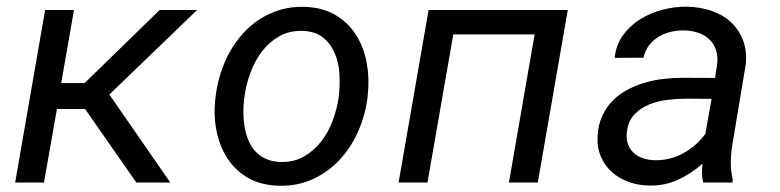

<svg xmlns="http://www.w3.org/2000/svg" viewBox="-20 -559 2388 588"><path d="M240.7 -225.1H154.3L114.7 0H26.4L118.2 -528.3H206.5L167.5 -304.7H239.3L468.8 -528.3H583.5L314.9 -269.5L501.5 0H397.5Z M640.6 -265.6Q645 -301.3 656 -335.7Q667 -370.1 684.1 -400.6Q701.2 -431.2 724.4 -456.8Q747.6 -482.4 776.1 -500.7Q804.7 -519 838.6 -529.1Q872.6 -539.1 911.6 -538.1Q967.3 -536.6 1006.6 -513.4Q1045.9 -490.2 1069.8 -452.9Q1093.8 -415.5 1102.8 -367.9Q1111.8 -320.3 1106.4 -270.5L1105.5 -259.3Q1098.6 -206.1 1076.9 -156.7Q1055.2 -107.4 1020.5 -70.1Q985.8 -32.7 938.7 -10.7Q891.6 11.2 834 9.8Q778.8 8.3 739.5 -14.4Q700.2 -37.1 676.3 -74.2Q652.3 -111.3 643.1 -158.2Q633.8 -205.1 639.2 -254.9ZM727.5 -254.9Q725.1 -234.4 725.3 -212.4Q725.6 -190.4 729.2 -169.4Q732.9 -148.4 740.7 -129.4Q748.5 -110.4 761.7 -95.9Q774.9 -81.5 793.7 -72.8Q812.5 -64 837.9 -63Q878.4 -61.5 909.7 -79.1Q940.9 -96.7 963.1 -125Q985.4 -153.3 998.5 -188.7Q1011.7 -224.1 1017.1 -259.3L1018.1 -270Q1021.5 -300.8 1019.3 -334.5Q1017.1 -368.2 1004.9 -396.7Q992.7 -425.3 969.2 -444.1Q945.8 -462.9 907.7 -464.4Q866.7 -465.8 835.4 -448Q804.2 -430.2 782.2 -401.4Q760.3 -372.6 747.1 -336.7Q733.9 -300.8 729 -265.6Z M1627 0H1538.6L1617.2 -453.6H1368.2L1289.1 0H1200.7L1292.5 -528.3H1718.8Z M2133.8 0Q2129.9 -14.6 2129.9 -28.8Q2129.9 -43 2131.3 -57.6Q2096.7 -26.9 2055.9 -8.3Q2015.1 10.3 1967.8 9.3Q1934.6 8.8 1905 -2Q1875.5 -12.7 1853.8 -32.2Q1832 -51.8 1820.1 -79.6Q1808.1 -107.4 1810.1 -142.6Q1812 -176.8 1824 -203.1Q1835.9 -229.5 1855 -249.3Q1874 -269 1898.9 -282.7Q1923.8 -296.4 1951.9 -304.9Q1980 -313.5 2010 -317.1Q2040 -320.8 2069.3 -320.8L2169.9 -320.3L2176.3 -362.3Q2179.2 -387.2 2172.6 -406.2Q2166 -425.3 2152.3 -438.5Q2138.7 -451.7 2118.9 -458.5Q2099.1 -465.3 2075.2 -465.8Q2054.2 -466.3 2033.9 -461.4Q2013.7 -456.5 1996.8 -446.3Q1980 -436 1967.8 -420.2Q1955.6 -404.3 1950.7 -382.3L1862.3 -381.8Q1866.7 -421.9 1888.2 -451.4Q1909.7 -481 1941.2 -500.5Q1972.7 -520 2010.3 -529.5Q2047.9 -539.1 2084 -538.6Q2124 -537.6 2158.7 -525.9Q2193.4 -514.2 2218 -491.5Q2242.7 -468.8 2255.4 -436Q2268.1 -403.3 2263.7 -360.8L2222.7 -115.2Q2218.3 -88.4 2218 -61.5Q2217.8 -34.7 2224.1 -8.3L2223.1 0ZM1984.9 -68.4Q2031.7 -67.4 2072.3 -89.6Q2112.8 -111.8 2140.1 -148.9L2159.2 -256.3L2083.5 -256.8Q2056.6 -256.8 2026.1 -253.4Q1995.6 -250 1968.8 -239.3Q1941.9 -228.5 1922.9 -208.5Q1903.8 -188.5 1899.9 -155.8Q1897.5 -134.8 1902.8 -118.7Q1908.2 -102.5 1919.9 -91.6Q1931.6 -80.6 1948.2 -74.7Q1964.8 -68.8 1984.9 -68.4Z"/></svg>

Font: Roboto Mono
Style: Italic
Weight: 400
Designer: Google
Version: Version 2.000985; 2015; ttfautohint (v1.3)